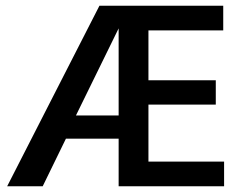

<svg xmlns="http://www.w3.org/2000/svg" viewBox="-20 -650 843 670"><path d="M327 -630H759V-544H498V-370H733V-285H498V-86H762V0H394V-166H210L129 0H5ZM394 -551 245 -247H394Z"/></svg>

Font: Mukta Vaani Medium
Style: Regular
Weight: 500
Designer: Noopur Datye, Girish Dalvi, Yashodeep Gholap, Pallavi Karambelkar
Foundry: Ek Type
Version: Version 2.538;PS 1.000;hotconv 16.6.51;makeotf.lib2.5.65220;